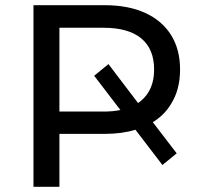

<svg xmlns="http://www.w3.org/2000/svg" viewBox="-20 -720 773 740"><path d="M109 0V-700H383Q474 -700 539 -670.5Q604 -641 639 -585.5Q674 -530 674 -452Q674 -374 639 -319Q613 -276 569 -249L661 -129L606 -84L502 -220Q450 -204 383 -204H209V0ZM209 -290H379Q415 -290 444 -296L343 -428L398 -473L512 -323Q519 -327 524 -332Q574 -374 574 -452Q574 -531 524.5 -572Q475 -613 379 -613H209Z"/></svg>

Font: Montserrat Z Med
Style: Regular
Weight: 500
Designer: Julieta Ulanovsky
Foundry: Julieta Ulanovsky
Version: Version 8.000